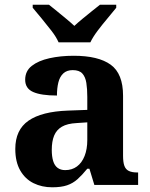

<svg xmlns="http://www.w3.org/2000/svg" viewBox="-20 -786 639 816"><path d="M202 10Q158 10 122.5 -7.5Q87 -25 66 -61.5Q45 -98 45 -153Q45 -234 101 -273Q157 -312 269 -316L351 -319V-374Q351 -408 347 -433.5Q343 -459 330 -473.5Q317 -488 289 -488Q264 -488 249 -474Q234 -460 228 -435.5Q222 -411 222 -380Q155 -380 121 -395Q87 -410 87 -447Q87 -484 115 -506Q143 -528 190 -538.5Q237 -549 293 -549Q398 -549 450.5 -511Q503 -473 503 -379V-124Q503 -97 508.5 -81.5Q514 -66 527.5 -59.5Q541 -53 563 -53H567V0H381L360 -69H351Q329 -42 309.5 -24.5Q290 -7 265 1.5Q240 10 202 10ZM257 -63Q286 -63 307 -78.5Q328 -94 339.5 -123Q351 -152 351 -191V-266L306 -263Q266 -261 243 -247.5Q220 -234 210 -209.5Q200 -185 200 -149Q200 -121 206 -101.5Q212 -82 225 -72.5Q238 -63 257 -63ZM229 -606Q219 -629 198.5 -655.5Q178 -682 156.5 -708Q135 -734 119 -753V-766H188Q202 -755 221.5 -739Q241 -723 261 -706.5Q281 -690 296 -676Q311 -690 331 -706.5Q351 -723 371 -739Q391 -755 405 -766H474V-753Q459 -734 437 -708Q415 -682 395 -655.5Q375 -629 364 -606Z"/></svg>

Font: Noto Serif Tamil
Style: Bold
Weight: 700
Designer: Indian Type Foundry, Tom Grace, and the Monotype Design Team
Foundry: Monotype Imaging Inc.
Version: Version 2.003